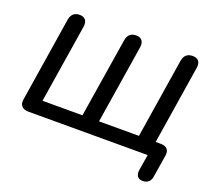

<svg xmlns="http://www.w3.org/2000/svg" viewBox="-143 -902 1396 1261"><g transform="rotate(20 554.5 -271.0)"><path d="M969 171C1002 171 1024 153 1029 119L1054 -37C1061 -76 1039 -99 1000 -99H963L1050 -650C1056 -691 1037 -713 999 -713C961 -713 940 -692 934 -656L846 -99H567L654 -647C661 -689 642 -713 604 -713C566 -713 546 -692 540 -656L451 -99H172L259 -647C266 -689 247 -713 209 -713C173 -713 151 -693 145 -656L52 -67C44 -25 66 0 109 0H943L925 110C919 148 935 171 969 171Z"/></g></svg>

Font: SN Pro Semibold
Style: Italic
Weight: 600
Italic angle: -9°
Designer: Tobias Whetton
Foundry: Supernotes
Version: Version 1.001;Glyphs 3.2 (3249)